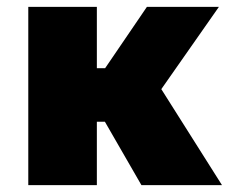

<svg xmlns="http://www.w3.org/2000/svg" viewBox="-20 -540 673 560"><path d="M392.5 0 237.5 -269 408.5 -520H618.5L450.5 -280L627.5 0ZM62.5 0V-520H262.5V-341H422.5V-185H262.5V0Z"/></svg>

Font: Geologica Black
Style: Regular
Weight: 900
Designer: Sindre Bremnes, Frode Helland
Foundry: Monokrom Skriftforlag AS
Version: Version 1.010;gftools[0.9.28]